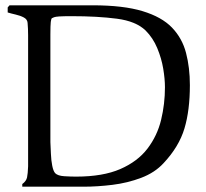

<svg xmlns="http://www.w3.org/2000/svg" viewBox="-20 -706 777 724"><path d="M295 -2H64V-12Q79 -23 82 -37Q85 -51 86 -79V-573Q86 -585 85.5 -597Q85 -609 84 -620Q83 -633 70 -640Q57 -647 39.5 -651Q22 -655 9 -659V-678L16 -686H329Q445 -686 517.5 -664Q590 -642 628.5 -602Q667 -562 681.5 -506.5Q696 -451 696 -385Q696 -290 675.5 -221.5Q655 -153 597 -91Q564 -55 512.5 -35.5Q461 -16 404 -9Q347 -2 295 -2ZM170 -575V-170Q171 -150 172 -125.5Q173 -101 177 -81Q181 -61 188 -53Q198 -43 222.5 -41.5Q247 -40 267 -40Q368 -40 433.5 -68.5Q499 -97 536 -145.5Q573 -194 587.5 -254Q602 -314 602 -377Q602 -408 595.5 -447Q589 -486 573 -524.5Q557 -563 529 -591Q493 -626 420.5 -635.5Q348 -645 250 -645Q218 -645 203.5 -644Q189 -643 184 -641Q179 -639 176 -637.5Q173 -636 171.5 -623.5Q170 -611 170 -575Z"/></svg>

Font: Aref Ruqaa Ink
Style: Regular
Weight: 400
Designer: Abdullah Aref
Version: Version 1.005